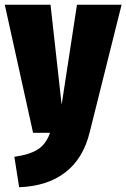

<svg xmlns="http://www.w3.org/2000/svg" viewBox="-35 -554 527 801"><path d="M472.2 -534.2 338.9 -1Q312 107.9 237.3 165.3Q162.6 222.7 44.9 227.1L24.9 100.1Q88.4 91.3 122.8 69.3Q157.2 47.4 173.8 0H103L-15.1 -534.2H175.8L222.2 -117.2L286.1 -534.2Z"/></svg>

Font: Fira Sans Compressed Heavy
Style: Regular
Weight: 900
Width: 1
Designer: Carrois Corporate & Edenspiekermann AG
Foundry: Carrois Corporate GbR & Edenspiekermann AG
Version: Version 4.203;PS 004.203;hotconv 1.0.88;makeotf.lib2.5.64775